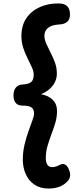

<svg xmlns="http://www.w3.org/2000/svg" viewBox="-20 -909 484 1111"><path d="M319 -889Q353 -889 369 -873Q385 -857 385 -825Q385 -797 368.5 -782.5Q352 -768 318 -767Q276 -764 256.5 -746.5Q237 -729 237 -702Q237 -680 248 -655.5Q259 -631 273 -604Q287 -577 298 -547Q309 -517 309 -483Q309 -458 298.5 -435.5Q288 -413 267.5 -394.5Q247 -376 217 -364Q261 -356 285.5 -331Q310 -306 310 -268Q310 -231 300 -198Q290 -165 277.5 -132Q265 -99 255 -65Q245 -31 245 9Q245 27 253 42.5Q261 58 283 58Q291 58 301 55.5Q311 53 326 45Q341 37 352.5 41.5Q364 46 371 57Q378 68 382 80.5Q386 93 386 102Q386 119 377.5 131Q369 143 359 151Q340 167 315 174.5Q290 182 261 182Q213 182 179.5 159.5Q146 137 129 98.5Q112 60 112 15Q112 -30 122 -72Q132 -114 144.5 -149Q157 -184 167 -211Q177 -238 177 -252Q177 -277 162 -287.5Q147 -298 108 -298Q84 -298 71 -313.5Q58 -329 58 -356Q58 -386 72 -402.5Q86 -419 110 -420Q145 -422 160 -434Q175 -446 175 -478Q175 -496 164.5 -519.5Q154 -543 139.5 -571.5Q125 -600 114.5 -632Q104 -664 104 -699Q104 -764 134 -806Q164 -848 213 -869Q262 -890 319 -889Z"/></svg>

Font: Playpen Sans Arabic
Style: Bold
Weight: 700
Version: Version 2.000